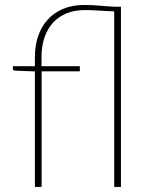

<svg xmlns="http://www.w3.org/2000/svg" viewBox="-20 -734 588 754"><path d="M117 0V-453.5L40 -456.5Q30.5 -457.5 30.5 -464V-474H117V-510Q117 -555 130 -592.8Q143 -630.5 167.8 -657.5Q192.5 -684.5 228.5 -699.5Q264.5 -714.5 311 -714.5Q343.5 -714.5 374.5 -711.5Q405.5 -708.5 432.5 -707.5H455V0H428.5V-689.5Q403 -690 371.8 -692.2Q340.5 -694.5 313.5 -694.5Q273 -694.5 241.2 -681.5Q209.5 -668.5 187.8 -644.5Q166 -620.5 154.5 -586.2Q143 -552 143 -510V-474H293.5V-454H143.5V0Z"/></svg>

Font: Lato Thin
Style: Regular
Weight: 200
Designer: Lukasz Dziedzic
Foundry: tyPoland Lukasz Dziedzic
Version: Version 2.007; 2014-02-27